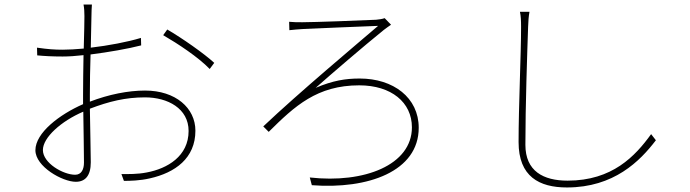

<svg xmlns="http://www.w3.org/2000/svg" viewBox="-20 -798 3040 846"><path d="M311 -28C259 -28 169 -79 169 -137C169 -192 249 -264 347 -306C348 -222 350 -130 350 -82C350 -52 339 -28 311 -28ZM376 -383C376 -432 377 -497 379 -558C458 -568 544 -583 602 -598L601 -631C542 -613 457 -597 380 -588C381 -653 383 -710 383 -729C383 -749 384 -761 385 -778H348C351 -763 352 -745 352 -727C352 -709 351 -652 349 -584C315 -581 283 -579 256 -579C221 -579 192 -581 143 -588L144 -554C175 -551 211 -549 256 -549C282 -549 314 -551 348 -555C347 -494 346 -429 346 -380V-339C243 -294 136 -213 136 -136C136 -64 255 3 314 3C355 3 380 -23 380 -83C380 -135 377 -232 376 -319C460 -351 533 -369 619 -369C719 -369 811 -320 811 -221C811 -110 718 -55 626 -38C585 -30 546 -31 515 -31L526 -1C553 -1 597 -2 640 -12C752 -37 841 -101 841 -222C841 -322 754 -399 619 -399C545 -399 459 -382 376 -350ZM699 -643C763 -606 854 -546 904 -494L924 -521C881 -561 781 -631 717 -668Z M1254 -702 1255 -665C1274 -667 1294 -669 1313 -670C1363 -673 1577 -681 1646 -684C1554 -605 1295 -388 1140 -241L1164 -217C1279 -331 1377 -422 1563 -422C1704 -422 1795 -347 1795 -237C1795 -71 1585 11 1345 -16L1354 18C1602 37 1825 -43 1825 -235C1825 -368 1713 -452 1565 -452C1502 -452 1447 -443 1371 -411C1441 -473 1582 -594 1671 -666C1678 -671 1696 -685 1703 -689L1675 -718C1664 -714 1648 -712 1637 -711C1577 -708 1362 -700 1312 -700C1291 -700 1273 -700 1254 -702Z M2271 -746C2275 -728 2276 -706 2276 -680C2276 -558 2265 -331 2265 -172C2265 -20 2356 28 2478 28C2685 28 2800 -88 2870 -180L2849 -207C2779 -110 2678 -2 2481 -2C2374 -2 2295 -44 2295 -160C2295 -331 2303 -564 2307 -680C2308 -706 2309 -723 2313 -746H2271Z"/></svg>

Font: Noto Sans CJK Thin
Style: Regular
Weight: 100
Designer: Ryoko NISHIZUKA (kana & ideographs); Paul D. Hunt (Latin, Greek & Cyrillic); Wenlong ZHANG (bopomofo); Sandoll Communica
Foundry: Adobe Systems Incorporated
Version: Version 1.000;PS 1;hotconv 1.0.78;makeotf.lib2.5.61930